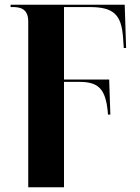

<svg xmlns="http://www.w3.org/2000/svg" viewBox="-20 -556 593 816"><path d="M100 -465V240H252V-208H318C402 -208 431 -175 439 -69H449L444 -218H252V-526H361C462 -526 496 -495 503 -396L506 -352H516L510 -536H25V-526H35C67 -526 100 -518 100 -465Z"/></svg>

Font: Noto Serif Display
Style: Bold
Weight: 700
Designer: Monotype Design Team
Foundry: Monotype Imaging Inc.
Version: Version 2.009